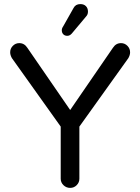

<svg xmlns="http://www.w3.org/2000/svg" viewBox="-20 -914 685 939"><path d="M571.8 -703.1Q590.3 -703.1 603.5 -689.5Q616.7 -675.8 616.2 -657.2Q616.2 -645 607.9 -629.9L368.2 -294.9V-40Q368.2 -21.5 355 -8.3Q341.8 4.9 323.2 4.9Q304.2 4.9 290.5 -8.3Q276.9 -21.5 276.9 -40V-294.9L38.1 -629.9Q29.8 -645 29.8 -657.2Q29.3 -675.8 42.5 -689.5Q55.7 -703.1 74.2 -703.1Q99.1 -703.1 113.8 -680.2L323.2 -376L532.2 -680.2Q546.9 -703.1 571.8 -703.1ZM410.2 -856.9Q410.2 -842.3 399.9 -832L331.1 -750Q321.3 -738.8 309.1 -738.8Q296.9 -738.8 289.6 -746.3Q282.2 -753.9 282.2 -766.1Q282.2 -775.4 289.1 -785.2L339.8 -875Q349.6 -894 373 -894Q390.1 -894 400.1 -884Q410.2 -874 410.2 -856.9Z"/></svg>

Font: Aka-Acid-Varela
Style: Regular
Weight: 400
Designer: Joe Prince, Avraham Cornfeld, Cyberella
Foundry: Joe Prince, Avraham Cornfeld, Cyberella
Version: Version 2.000; ttfautohint (v1.5.33-1714) -l 8 -r 50 -G 200 